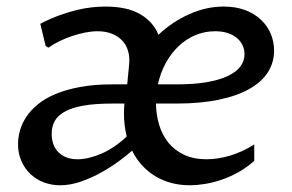

<svg xmlns="http://www.w3.org/2000/svg" viewBox="-20 -547 878 577"><path d="M550.8 9.8Q492.2 9.8 447 -17.3Q401.9 -44.4 377 -94.2Q362.3 -81.1 338.1 -63.2Q314 -45.4 284.9 -29.1Q255.9 -12.7 223.6 -1.5Q191.4 9.8 160.6 9.8Q134.8 9.8 111.6 1Q88.4 -7.8 71.3 -24.2Q54.2 -40.5 44.2 -63.2Q34.2 -85.9 34.2 -113.8Q34.2 -133.8 40 -154.8Q45.9 -175.8 59.1 -195.8Q72.3 -215.8 94 -233.6Q115.7 -251.5 147.2 -264.6Q178.7 -277.8 220.9 -285.6Q263.2 -293.5 317.9 -293.5H362.3L368.2 -354.5Q370.1 -376.5 364.7 -394.5Q359.4 -412.6 346.9 -425.5Q334.5 -438.5 315.9 -445.8Q297.4 -453.1 273.4 -453.1Q255.9 -453.1 236.1 -449.2Q216.3 -445.3 196.5 -438.7Q176.8 -432.1 158.4 -423.1Q140.1 -414.1 125.5 -403.8L117.2 -408.7L101.1 -475.6Q131.3 -491.2 159.2 -501.2Q187 -511.2 211.4 -517.1Q235.8 -522.9 257.3 -525.1Q278.8 -527.3 296.4 -527.3Q362.3 -527.3 401.6 -504.2Q440.9 -481 456.1 -442.4Q498 -481.9 549.1 -504.6Q600.1 -527.3 652.3 -527.3Q688.5 -527.3 716.8 -516.6Q745.1 -505.9 764.4 -487.5Q783.7 -469.2 793.7 -445.3Q803.7 -421.4 803.7 -395Q803.7 -359.4 785.2 -330.1Q766.6 -300.8 729.5 -279.8Q692.4 -258.8 637.5 -247.3Q582.5 -235.8 509.8 -235.8H448.7Q449.2 -201.7 458.5 -171.1Q467.8 -140.6 486.3 -117.9Q504.9 -95.2 533.4 -81.8Q562 -68.4 600.6 -68.4Q634.8 -68.4 671.4 -79.3Q708 -90.3 744.1 -112.8V-63.5Q720.2 -42.5 694.3 -28.3Q668.5 -14.2 643.1 -5.9Q617.7 2.4 594 6.1Q570.3 9.8 550.8 9.8ZM626.5 -453.1Q594.7 -453.1 566.7 -441.2Q538.6 -429.2 516.1 -407.7Q493.7 -386.2 477.8 -356.9Q461.9 -327.6 454.6 -293.5H512.2Q563.5 -293.5 601.3 -300Q639.2 -306.6 664.6 -318.6Q689.9 -330.6 702.4 -347.2Q714.8 -363.8 714.8 -384.3Q714.8 -397.9 709.2 -410.4Q703.6 -422.9 692.4 -432.4Q681.2 -441.9 664.8 -447.5Q648.4 -453.1 626.5 -453.1ZM212.9 -68.4Q245.1 -68.4 284.2 -85Q323.2 -101.6 360.8 -136.7Q352.5 -169.9 352.5 -206.1Q352.5 -221.2 354 -235.8H318.4Q264.2 -235.8 228.8 -229.2Q193.4 -222.7 172.6 -210.4Q151.9 -198.2 143.6 -181.6Q135.3 -165 135.3 -145Q135.3 -128.4 140.1 -114.5Q145 -100.6 154.8 -90.3Q164.6 -80.1 179 -74.2Q193.4 -68.4 212.9 -68.4Z"/></svg>

Font: Proza Libre
Style: Italic
Weight: 400
Designer: Jasper de Waard
Foundry: Jasper de Waard
Version: Version 1.000; ttfautohint (v1.4.1.8-43bc)